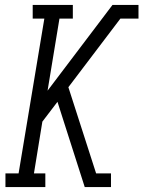

<svg xmlns="http://www.w3.org/2000/svg" viewBox="-20 -755 579 775"><path d="M2 0V-55H55L159 -680H112V-735H274V-680H220L172 -389L434 -735H539V-680H466L256 -403L368 -55H428V0H322L234 -275L212 -344L151 -264L117 -55H163V0Z"/></svg>

Font: Iosevka Slab Light Oblique
Style: Regular
Weight: 300
Italic angle: -9°
Monospace: yes
Designer: Belleve Invis
Foundry: Belleve Invis
Version: Version 11.1.1; ttfautohint (v1.8.3)